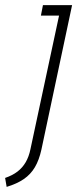

<svg xmlns="http://www.w3.org/2000/svg" viewBox="-34 -520 302 751"><path d="M128 65 248 -500H134L126 -459H197L85 64Q79 93 66.5 114.5Q54 136 34.5 151Q15 166 -14 176L-8 211Q32 199 59 180.5Q86 162 102.5 134Q119 106 128 65Z"/></svg>

Font: Advent Pro Light
Style: Italic
Weight: 300
Italic angle: -12°
Version: Version 3.000